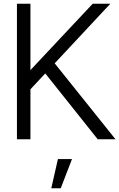

<svg xmlns="http://www.w3.org/2000/svg" viewBox="-20 -740 634 1020"><path d="M287.7 105 252.5 260H302.8L362.5 105ZM472.3 -720H566L105.2 -226.5L105.5 -329ZM499.2 0 199.2 -376.7 266 -409.2 593.7 0ZM70 0V-720H141.7V0Z"/></svg>

Font: Hauora
Style: Regular
Weight: 400
Designer: Wayne Shih
Foundry: WCYS
Version: Version 1.001